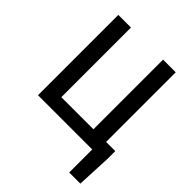

<svg xmlns="http://www.w3.org/2000/svg" viewBox="-256 -884 1244 1244"><g transform="rotate(45 366.0 -262.5)"><path d="M97 -736H213V-98H507V-736H623V-98H707V-27L696 211H594V0H97Z"/></g></svg>

Font: Kinto Sans Med
Style: Regular
Weight: 500
Designer: Authors: Ryoko NISHIZUKA  (kana & ideographs); Paul D. Hunt (Latin, Greek & Cyrillic); Wenlong ZHANG  (bopomofo); Sandol
Foundry: Adobe Systems Incorporated, ookami Inc.
Version: Version 0.001